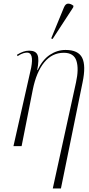

<svg xmlns="http://www.w3.org/2000/svg" viewBox="-20 -825 504 1084"><path d="M278 239 409 -359Q426 -436 411.5 -481.5Q397 -527 340 -527Q274 -527 229.5 -472.5Q185 -418 165 -318L102 0H56L156 -443Q172 -528 133 -528Q125 -528 112 -524.5Q99 -521 79 -508L76 -516Q94 -527 110.5 -533Q127 -539 145 -539Q182 -539 192 -514.5Q202 -490 190 -429H192Q220 -488 261.5 -515.5Q303 -543 350 -543Q422 -543 444 -498.5Q466 -454 446 -359L324 239ZM277 -605 269 -608 341 -783Q350 -805 365.5 -804.5Q381 -804 395 -792L393 -783Z"/></svg>

Font: Noto Serif Display Condensed ExtraLight
Style: Italic
Weight: 200
Width: 3
Italic angle: -12°
Designer: Monotype Design Team
Foundry: Monotype Imaging Inc.
Version: Version 2.009